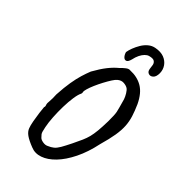

<svg xmlns="http://www.w3.org/2000/svg" viewBox="-214 -984 1053 1158"><g transform="rotate(30 313.0 -404.5)"><path d="M180 30Q143 3 125.5 -18Q108 -39 106 -61Q104 -79 106.5 -110Q109 -141 113 -171Q117 -201 120 -216Q125 -221 124.5 -229.5Q124 -238 124 -238Q123 -243 131 -264.5Q139 -286 146 -320Q166 -380 184.5 -420.5Q203 -461 221 -490Q239 -519 257 -543Q298 -585 330.5 -609Q363 -633 394 -647Q414 -659 431 -666Q448 -673 459 -668Q515 -656 550.5 -620Q586 -584 599 -514Q606 -470 607.5 -434.5Q609 -399 602 -364.5Q595 -330 576.5 -289Q558 -248 525 -193Q486 -116 439 -62.5Q392 -9 344.5 19.5Q297 48 254 51Q211 54 180 30ZM255 -24Q278 -27 294.5 -34.5Q311 -42 329.5 -60.5Q348 -79 377 -112Q403 -142 420 -163Q437 -184 449 -205.5Q461 -227 472.5 -257.5Q484 -288 498 -336Q506 -366 509.5 -382Q513 -398 514 -410.5Q515 -423 514.5 -442.5Q514 -462 514 -498Q513 -515 507 -535.5Q501 -556 493 -565Q483 -576 463.5 -583Q444 -590 422 -580Q410 -575 392 -558.5Q374 -542 354 -520.5Q334 -499 316.5 -477Q299 -455 288.5 -437.5Q278 -420 278 -413Q278 -413 277.5 -408Q277 -403 273 -398Q260 -384 245.5 -350.5Q231 -317 218.5 -274.5Q206 -232 197.5 -190Q189 -148 187 -115Q186 -95 186 -84.5Q186 -74 189 -66.5Q192 -59 199 -47Q205 -37 222.5 -29Q240 -21 255 -24ZM557 -736Q559 -749 560.5 -763.5Q562 -778 553 -789Q544 -800 515 -800Q502 -800 487.5 -791.5Q473 -783 459.5 -767.5Q446 -752 435 -730Q422 -707 409.5 -706Q397 -705 389.5 -718.5Q382 -732 382 -751Q389 -767 403 -786.5Q417 -806 435.5 -824Q454 -842 476.5 -852.5Q499 -863 523 -861Q563 -858 587 -840.5Q611 -823 620.5 -797Q630 -771 623 -743Q615 -713 598 -704.5Q581 -696 567.5 -705.5Q554 -715 557 -736Z"/></g></svg>

Font: Caveat SemiBold
Style: Regular
Weight: 600
Designer: Pablo Impallari
Foundry: Pablo Impallari
Version: Version 2.000